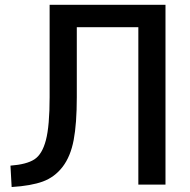

<svg xmlns="http://www.w3.org/2000/svg" viewBox="-20 -750 773 780"><path d="M22.5 -77.1Q87.9 -82 119.6 -102.5Q151.4 -123 166.5 -180.7Q181.6 -238.3 181.6 -355.5V-730.5H652.3V0H542V-639.6H292V-355.5Q292 -248 279.3 -181.2Q266.6 -114.3 234.4 -72.3Q202.1 -30.3 154.3 -12.7Q106.4 4.9 27.3 9.8Z"/></svg>

Font: GenEi M Gothic v2 Medium
Style: Regular
Weight: 500
Version: Version 2.0